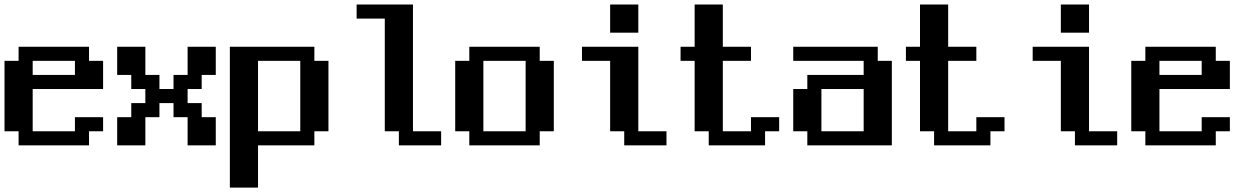

<svg xmlns="http://www.w3.org/2000/svg" viewBox="-20 -645 5540 852"><path d="M0 -375H62.5V-437.5H375V-375H437.5V-250H125V-62.5H312.5V-125H437.5V-62.5H375V0H62.5V-62.5H0ZM125 -375V-312.5H312.5V-375Z M500 -437.5H625V-312.5H687.5V-250H750V-312.5H812.5V-437.5H937.5V-312.5H875V-250H812.5V-187.5H875V-125H937.5V0H812.5V-125H750V-187.5H687.5V-125H625V0H500V-125H562.5V-187.5H625V-250H562.5V-312.5H500Z M1000 -437.5H1375V-375H1437.5V-62.5H1375V0H1125V187.5H1000ZM1125 -375V-62.5H1312.5V-375Z M1562.5 -625H1812.5V-62.5H1937.5V0H1750V-62.5H1687.5V-562.5H1562.5Z M2000 -375H2062.5V-437.5H2375V-375H2437.5V-62.5H2375V0H2062.5V-62.5H2000ZM2125 -375V-62.5H2312.5V-375Z M2562.5 -437.5H2812.5V-62.5H2937.5V0H2750V-62.5H2687.5V-375H2562.5ZM2687.5 -625H2812.5V-500H2687.5Z M3000 -437.5H3062.5V-625H3187.5V-437.5H3312.5V-375H3187.5V-62.5H3312.5V-125H3437.5V-62.5H3375V0H3125V-62.5H3062.5V-375H3000Z M3500 -437.5H3875V-375H3937.5V0H3562.5V-62.5H3500V-250H3562.5V-312.5H3812.5V-375H3500ZM3625 -250V-62.5H3812.5V-250Z M4000 -437.5H4062.5V-625H4187.5V-437.5H4312.5V-375H4187.5V-62.5H4312.5V-125H4437.5V-62.5H4375V0H4125V-62.5H4062.5V-375H4000Z M4562.5 -437.5H4812.5V-62.5H4937.5V0H4750V-62.5H4687.5V-375H4562.5ZM4687.5 -625H4812.5V-500H4687.5Z M5000 -375H5062.5V-437.5H5375V-375H5437.5V-250H5125V-62.5H5312.5V-125H5437.5V-62.5H5375V0H5062.5V-62.5H5000ZM5125 -375V-312.5H5312.5V-375Z"/></svg>

Font: NeoDunggeunmo Code
Style: Regular
Weight: 400
Monospace: yes
Version: Version 1.600